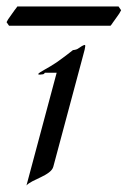

<svg xmlns="http://www.w3.org/2000/svg" viewBox="-70 -563 396 597"><path d="M306.6 -531.2 298.5 -543H-16C-18.4 -539.6 -20.9 -535.6 -24.4 -531.7L-33.7 -518.6C-43.6 -505.4 -48 -498 -49.6 -494.1L-41.8 -482.9H273.6C275.7 -485.4 278.6 -488.8 281.2 -493.2L290.6 -506.3C298.9 -517.1 304.2 -525.9 306.6 -531.2ZM193.8 -423.3C188.3 -422.9 180.4 -417 173.8 -412.6C167.6 -407.7 156.8 -407.2 156.8 -407.2C156.8 -407.2 130.6 -386.2 105.4 -368.7C81.4 -352.1 50.3 -337.9 49 -333C47.9 -329.1 60.5 -332 63.4 -332C66.8 -332 69.6 -336.9 69.6 -336.9H106.2L12.3 13.7C28.6 -5.4 88.9 -17.1 95.8 -44.9L186.9 -384.8C190.5 -398.4 198.1 -422.9 193.8 -423.3Z"/></svg>

Font: Pierce
Style: Oblique
Weight: 400
Italic angle: -15°
Version: Version 0.2.0